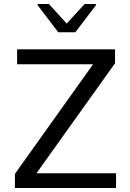

<svg xmlns="http://www.w3.org/2000/svg" viewBox="-20 -933 647 953"><path d="M167 -907 269 -773H354L456 -907V-913H400L311 -816L223 -913H167ZM54 -70V0H556V-73H161L551 -619V-688H65V-614H442Z"/></svg>

Font: Saira UNSAM
Style: Regular
Weight: 400
Designer: Hector Gatti with collaboration of the Omnibus-Type team
Foundry: Omnibus-Type
Version: Version 0.072;PS 000.072;hotconv 1.0.88;makeotf.lib2.5.64775